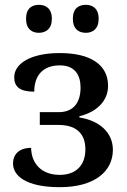

<svg xmlns="http://www.w3.org/2000/svg" viewBox="-20 -766 525 796"><path d="M336 -630C364 -630 389 -646 389 -688C389 -731 364 -746 336 -746C306 -746 282 -731 282 -688C282 -646 306 -630 336 -630ZM141 -630C170 -630 195 -646 195 -688C195 -731 170 -746 141 -746C112 -746 88 -731 88 -688C88 -646 112 -630 141 -630ZM228 10C373 10 448 -56 448 -145C448 -216 393 -266 309 -279V-284C379 -301 428 -346 428 -410C428 -498 355 -546 228 -546C101 -546 39 -499 39 -446C39 -407 61 -386 122 -386C122 -452 157 -495 228 -495C292 -495 314 -453 314 -403C314 -346 289 -301 223 -301H145V-248H223C296 -248 334 -212 334 -147C334 -77 291 -41 228 -41C152 -41 110 -88 109 -153C59 -153 34 -126 34 -88C34 -39 85 10 228 10Z"/></svg>

Font: Noto Serif Medium
Style: Regular
Weight: 500
Designer: Monotype Design Team
Foundry: Monotype Imaging Inc.
Version: Version 2.013